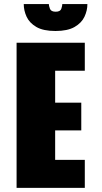

<svg xmlns="http://www.w3.org/2000/svg" viewBox="-20 -906 490 926"><path d="M60 0V-700H389V-565H246V-411H372V-277H246V-135H389V0ZM247.5 -756.5Q188.5 -756.5 155.2 -776Q122 -795.5 108.2 -825.5Q94.5 -855.5 94.5 -886.5H215.5Q215.5 -878.5 220.8 -864Q226 -849.5 248.5 -849.5Q271 -849.5 275.8 -864Q280.5 -878.5 280.5 -886.5H401.5Q401.5 -855.5 387.5 -825.5Q373.5 -795.5 339.8 -776Q306 -756.5 247.5 -756.5Z"/></svg>

Font: Trispace Condensed ExtraBold
Style: Regular
Weight: 800
Width: 3
Designer: Tyler Finck
Foundry: Etcetera Type Company
Version: Version 1.210; ttfautohint (v1.8.3)